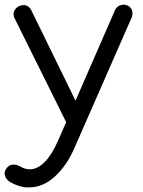

<svg xmlns="http://www.w3.org/2000/svg" viewBox="-43 -570 619 829"><path d="M83 239Q63 240 42.5 234Q22 228 2 217Q-16 206 -21.5 189Q-27 172 -15 157Q-5 143 10.5 141Q26 139 43 148Q54 155 64.5 158Q75 161 88 161Q120 160 150.5 129Q181 98 207 39L453 -525Q460 -541 475.5 -547Q491 -553 508 -546Q523 -539 527.5 -523.5Q532 -508 524 -491L277 72Q244 147 193 193Q142 239 83 239ZM299 -19Q282 -11 268 -16.5Q254 -22 245 -38L20 -491Q12 -507 18 -521.5Q24 -536 40 -544Q57 -551 71 -546Q85 -541 93 -524L313 -74Q321 -58 318 -42Q315 -26 299 -19Z"/></svg>

Font: Comfortaa Medium
Style: Regular
Weight: 500
Designer: Johan Aakerlund
Foundry: Johan Aakerlund
Version: Version 3.104; ttfautohint (v1.8.1.43-b0c9)